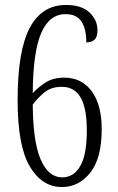

<svg xmlns="http://www.w3.org/2000/svg" viewBox="-20 -744 474 774"><path d="M230 10Q149 10 100 -73Q51 -156 51 -340Q51 -540 100 -632Q149 -724 246 -724Q309 -724 341 -693.5Q373 -663 373 -622Q373 -595 361 -584Q349 -573 328 -573Q328 -627 308.5 -657Q289 -687 244 -687Q179 -687 146 -610.5Q113 -534 112 -368Q129 -388 160.5 -409.5Q192 -431 239 -431Q309 -431 349.5 -376.5Q390 -322 390 -223Q390 -106 344 -48Q298 10 230 10ZM231 -29Q277 -29 303.5 -74.5Q330 -120 330 -218Q330 -308 305 -351Q280 -394 229 -394Q185 -394 156.5 -369.5Q128 -345 112 -322Q113 -173 144 -101Q175 -29 231 -29Z"/></svg>

Font: Noto Serif Ethiopic ExtraCondensed Light
Style: Regular
Weight: 300
Width: 2
Designer: Monotype Design Team
Foundry: Monotype Imaging Inc.
Version: Version 2.102; ttfautohint (v1.8.4.7-5d5b)